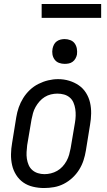

<svg xmlns="http://www.w3.org/2000/svg" viewBox="-20 -940 540 968"><path d="M202 8Q174 8 146.5 1.5Q119 -5 97.5 -20Q76 -35 61.5 -58Q47 -81 41 -107.5Q35 -134 35.5 -162.5Q36 -191 41 -219L62 -349Q66 -374 74.5 -398.5Q83 -423 97 -445.5Q111 -468 130.5 -486.5Q150 -505 174 -517Q198 -529 223 -535Q248 -541 273 -541Q302 -541 328.5 -533Q355 -525 377 -510Q399 -495 413.5 -472Q428 -449 434 -422.5Q440 -396 439.5 -367.5Q439 -339 434 -311L413 -181Q409 -156 401 -131.5Q393 -107 379 -84.5Q365 -62 345 -43.5Q325 -25 301.5 -13Q278 -1 252.5 3.5Q227 8 202 8ZM204 -62Q220 -62 236.5 -66Q253 -70 268 -78.5Q283 -87 295 -100Q307 -113 315.5 -128.5Q324 -144 328.5 -160Q333 -176 336 -192L358 -322Q361 -339 361.5 -356.5Q362 -374 359.5 -390.5Q357 -407 350.5 -422.5Q344 -438 331.5 -448.5Q319 -459 303 -463.5Q287 -468 269 -468Q253 -468 236.5 -464Q220 -460 205.5 -451Q191 -442 179.5 -429Q168 -416 159.5 -401Q151 -386 146.5 -370Q142 -354 139 -338L117 -208Q115 -191 114 -173.5Q113 -156 115.5 -139.5Q118 -123 124.5 -108Q131 -93 143 -82.5Q155 -72 171 -67Q187 -62 204 -62ZM306 -618Q291 -618 277.5 -623Q264 -628 255.5 -639.5Q247 -651 244.5 -665.5Q242 -680 245 -695Q247 -705 252 -715Q257 -725 266 -731.5Q275 -738 285.5 -740.5Q296 -743 306 -743Q321 -743 335 -737.5Q349 -732 357 -720.5Q365 -709 367.5 -694.5Q370 -680 368 -665Q366 -655 360.5 -645Q355 -635 346 -628.5Q337 -622 326.5 -620Q316 -618 306 -618ZM190 -850V-920H490V-850Z"/></svg>

Font: Iosevka Curly Slab Oblique
Style: Regular
Weight: 400
Italic angle: -9°
Monospace: yes
Designer: Belleve Invis
Foundry: Belleve Invis
Version: Version 11.1.0; ttfautohint (v1.8.3)